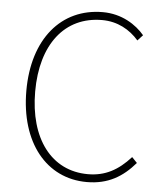

<svg xmlns="http://www.w3.org/2000/svg" viewBox="-53 -786 726 846"><g transform="rotate(5 309.5 -363.0)"><path d="M362 13C456 13 520 -26 575 -90L552 -114C497 -53 440 -22 364 -22C202 -22 101 -157 101 -365C101 -573 202 -704 368 -704C436 -704 491 -673 530 -628L553 -653C516 -697 452 -739 368 -739C184 -739 62 -594 62 -365C62 -136 183 13 362 13Z"/></g></svg>

Font: Harano Aji Gothic KR ExtraLight
Style: Regular
Weight: 250
Foundry: Masamichi Hosoda
Version: HaranoAjiGothicKR-ExtraLight version 20220220;ttx 4.29.1